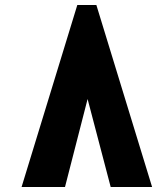

<svg xmlns="http://www.w3.org/2000/svg" viewBox="-20 -745 640 765"><path d="M364 -725 586 0H421L329 -350.5L239 0H66L288 -725Z"/></svg>

Font: JuliaMono Black
Style: Italic
Weight: 900
Italic angle: -9°
Monospace: yes
Designer: cormullion
Foundry: corm
Version: Version 0.057; ttfautohint (v1.8.4)